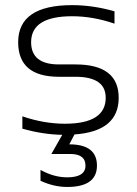

<svg xmlns="http://www.w3.org/2000/svg" viewBox="-20 -533 543 759"><path d="M226.1 0Q148.4 -1.5 68.4 -24.4V-73.2Q153.8 -43.9 236.3 -43.9Q397.9 -43.9 397.9 -146.5Q397.9 -229.5 278.3 -229.5H212.9Q51.8 -229.5 51.8 -366.2Q51.8 -512.7 265.1 -512.7Q347.2 -512.7 432.6 -488.3V-439.5Q347.2 -468.8 265.1 -468.8Q103 -468.8 103 -366.2Q103 -278.3 212.9 -278.3H278.3Q449.2 -278.3 449.2 -146.5Q449.2 -13.7 274.4 -1.5L253.9 37.6Q363.3 37.6 363.3 121.6Q363.3 206.1 245.6 206.1Q192.9 206.1 140.1 181.6V138.7Q192.9 168 245.6 168Q317.9 168 317.9 121.6Q317.9 75.7 257.8 75.7H183.1Z"/></svg>

Font: Voltera Light
Style: Light
Weight: 300
Designer: Bernd Montag
Version: Version 1.301